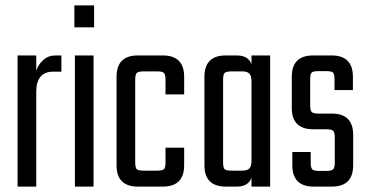

<svg xmlns="http://www.w3.org/2000/svg" viewBox="-20 -690 1361 710"><path d="M186 -485H207V-425H177Q114 -425 114 -350V0H45V-485H114V-429Q122 -452 140.5 -468.5Q159 -485 186 -485Z M255 -589V-670H328V-589ZM326 0H257V-485H326Z M661 -341H592V-395Q592 -414 586.5 -420Q581 -426 561 -426H511Q491 -426 485.5 -420Q480 -414 480 -395V-90Q480 -70 485.5 -64.5Q491 -59 511 -59H561Q581 -59 586.5 -64.5Q592 -70 592 -90V-144H661V-79Q661 0 582 0H490Q411 0 411 -79V-406Q411 -485 490 -485H582Q661 -485 661 -406Z M910 -485H979V0H910V-33Q899 0 855 0H815Q736 0 736 -79V-406Q736 -485 815 -485H855Q899 -485 910 -452ZM836 -59H876Q894 -59 902 -67Q910 -75 910 -95V-390Q910 -410 902 -418Q894 -426 876 -426H836Q816 -426 810.5 -420Q805 -414 805 -395V-90Q805 -70 810.5 -64.5Q816 -59 836 -59Z M1218 -89V-181Q1218 -200 1212 -206Q1206 -212 1187 -212H1138Q1059 -212 1059 -291V-406Q1059 -485 1138 -485H1206Q1285 -485 1285 -406V-357H1217V-396Q1217 -416 1211.5 -421.5Q1206 -427 1186 -427H1158Q1138 -427 1132.5 -421.5Q1127 -416 1127 -396V-301Q1127 -282 1132.5 -276Q1138 -270 1158 -270H1207Q1286 -270 1286 -191V-79Q1286 0 1207 0H1140Q1061 0 1061 -79V-128H1129V-89Q1129 -70 1134.5 -64Q1140 -58 1160 -58H1187Q1206 -58 1212 -64Q1218 -70 1218 -89Z"/></svg>

Font: Teko Light
Style: Regular
Weight: 300
Designer: Manushi Parikh, Jonny Pinhorn
Foundry: Indian Type Foundry
Version: Version 1.105;PS 1.0;hotconv 1.0.78;makeotf.lib2.5.61930; tt